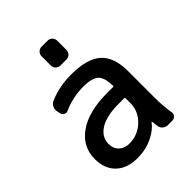

<svg xmlns="http://www.w3.org/2000/svg" viewBox="-212 -880 984 984"><g transform="rotate(-45 279.5 -388.0)"><path d="M46.9 -164.1Q46.9 -252 121.6 -305.2Q196.3 -358.4 333 -358.4H375Q378.9 -358.4 378.9 -362.3Q377.9 -421.9 355.5 -444.3Q331.1 -467.8 268.6 -467.8Q193.4 -467.8 124 -437.5Q112.3 -431.6 100.6 -437.5Q88.9 -443.4 86.9 -456.1L83 -474.6Q80.1 -490.2 87.4 -503.9Q94.7 -517.6 108.4 -524.4Q181.6 -555.7 268.6 -555.7Q382.8 -555.7 434.6 -509.3Q486.3 -462.9 486.3 -362.3V-164.1Q486.3 -109.4 495.1 -55.7Q496.1 -52.7 496.1 -49.8Q496.1 -40 489.3 -32.2Q480.5 -21.5 466.8 -21.5H435.5Q419.9 -21.5 408.2 -31.2Q396.5 -41 394.5 -55.7Q391.6 -75.2 389.6 -91.8Q389.6 -92.8 388.7 -92.8Q387.7 -92.8 386.7 -91.8Q361.3 -57.6 316.4 -36.1Q266.6 -11.7 205.1 -11.7Q131.8 -11.7 89.4 -51.8Q46.9 -91.8 46.9 -164.1ZM261.7 -627Q247.1 -627 236.8 -637.2Q226.6 -647.5 226.6 -662.1V-728.5Q226.6 -743.2 236.8 -753.4Q247.1 -763.7 261.7 -763.7H304.7Q319.3 -763.7 329.6 -753.4Q339.8 -743.2 339.8 -728.5V-662.1Q339.8 -647.5 329.6 -637.2Q319.3 -627 304.7 -627ZM378.9 -273.4Q378.9 -277.3 375 -277.3H333Q245.1 -277.3 198.2 -247.6Q151.4 -217.8 151.4 -168.9Q151.4 -133.8 173.3 -113.8Q195.3 -93.8 228.5 -93.8Q290 -93.8 334.5 -136.2Q378.9 -178.7 378.9 -238.3Z"/></g></svg>

Font: Gen Jyuu GothicL Medium
Style: Regular
Weight: 500
Designer: [Source Han Sans]
Ryoko NISHIZUKA  (kana & ideographs); Paul D. Hunt (Latin, Greek & Cyrillic); Wenlong ZHANG  (bopomofo
Version: Version 1.002.20150607